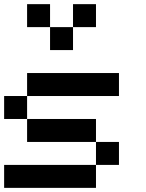

<svg xmlns="http://www.w3.org/2000/svg" viewBox="-20 -909 707 929"><path d="M444.4 0H0V-111.1H444.4ZM555.6 -111.1H444.4V-222.2H555.6ZM444.4 -222.2H111.1V-333.3H444.4ZM111.1 -333.3H0V-444.4H111.1ZM555.6 -444.4H111.1V-555.6H555.6ZM333.3 -666.7H222.2V-777.8H333.3ZM222.2 -777.8H111.1V-888.9H222.2ZM444.4 -777.8H333.3V-888.9H444.4Z"/></svg>

Font: Pixeloid Mono
Style: Regular
Weight: 400
Monospace: yes
Designer: GGBotNet
Foundry: GGBotNet
Version: 0.5